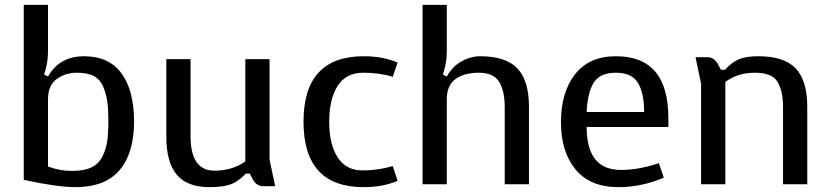

<svg xmlns="http://www.w3.org/2000/svg" viewBox="-20 -760 3433 792"><path d="M291 12Q217 12 78 -18V-740H178V-550Q178 -505 166 -466L162 -453L178 -444Q225 -528 327 -528Q429 -528 481 -457.5Q533 -387 533 -258Q533 -129 473.5 -58.5Q414 12 291 12ZM178 -350V-73Q226 -55 276.5 -55Q327 -55 357 -69.5Q387 -84 402 -113.5Q417 -143 422 -176Q427 -209 427 -259Q427 -309 422.5 -341.5Q418 -374 405.5 -403Q393 -432 367.5 -446Q342 -460 296 -460Q250 -460 214 -434Q178 -408 178 -350Z M844 12Q752 12 709 -39.5Q666 -91 666 -197V-516H766V-198Q766 -56 865 -56Q938 -56 992 -94V-516H1092V-101L1115 8H1066Q1039 8 1024 -18L1010 -44H994Q963 -11 931 0.5Q899 12 844 12Z M1600 -75 1620 -14Q1559 12 1480 12Q1232 12 1232 -258Q1232 -528 1480 -528Q1559 -528 1620 -502L1600 -443Q1547 -460 1477.5 -460Q1408 -460 1373 -406Q1338 -352 1338 -258Q1338 -164 1373 -110.5Q1408 -57 1474.5 -57Q1541 -57 1600 -75Z M1961 -528Q2066 -528 2114 -478Q2162 -428 2162 -319V0H2062V-318Q2062 -386 2038.5 -423Q2015 -460 1955 -460Q1895 -460 1859 -434Q1823 -408 1823 -350V0H1723V-740H1823V-550Q1823 -505 1811 -466L1807 -453L1823 -444Q1846 -486 1884 -507Q1922 -528 1961 -528Z M2718 -27Q2626 12 2531 12Q2415 12 2354.5 -60.5Q2294 -133 2294 -256Q2294 -379 2352 -453.5Q2410 -528 2521 -528Q2737 -528 2737 -273V-236H2400Q2400 -59 2541 -59Q2615 -59 2698 -87ZM2637 -298Q2637 -375 2612 -417.5Q2587 -460 2520.5 -460Q2454 -460 2428.5 -418Q2403 -376 2400 -298Z M2898 -524Q2925 -524 2940 -498L2954 -472H2970Q3001 -505 3030 -516.5Q3059 -528 3109 -528Q3214 -528 3262 -478Q3310 -428 3310 -319V0H3210V-318Q3210 -386 3187 -423Q3164 -460 3093.5 -460Q3023 -460 2972 -422V0H2872V-415L2849 -524Z"/></svg>

Font: Voces
Style: Regular
Weight: 400
Designer: Ana Paula Megda, Pablo Ugerman
Foundry: Ana Paula Megda, Pablo Ugerman
Version: Version 1.003